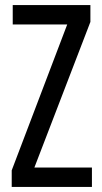

<svg xmlns="http://www.w3.org/2000/svg" viewBox="-20 -734 401 754"><path d="M341 0V-76H115L335 -648V-714H30V-638H244L26 -65V0Z"/></svg>

Font: Noto Sans Gujarati UI ExtraCondensed
Style: Regular
Weight: 400
Width: 2
Designer: Jelle Bosma - Monotype Design Team, Universal Thirst
Foundry: Monotype Imaging Inc.
Version: Version 2.106